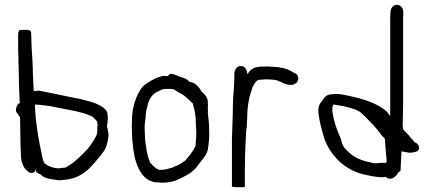

<svg xmlns="http://www.w3.org/2000/svg" viewBox="-20 -781 1816 803"><path d="M47 -325C45 -318 48 -311 52 -308L64 -290C64 -267 65 -244 65 -221C65 -188 66 -155 68 -122C70 -102 78 -80 90 -70C101 -59 110 -52 126 -63V-74C128 -70 130 -65 134 -60C140 -56 146 -52 152 -50L154 -47C158 -45 162 -42 167 -39C180 -34 193 -31 207 -30C216 -28 225 -27 232 -27C238 -28 244 -29 250 -29C257 -30 264 -31 270 -32C311 -39 343 -64 366 -90C374 -99 382 -107 389 -117C396 -124 403 -132 408 -141C423 -156 429 -180 433 -205C436 -221 430 -243 427 -253C429 -263 431 -274 431 -284C431 -297 430 -309 425 -318C411 -336 387 -347 361 -355L316 -367C257 -378 201 -391 142 -402C136 -401 131 -401 127 -400C125 -401 123 -401 121 -401C120 -433 117 -467 117 -500C116 -508 116 -515 116 -523C114 -557 111 -593 111 -627C110 -637 110 -643 110 -647C110 -651 105 -654 96 -656H78C74 -656 70 -657 67 -656C57 -656 56 -644 56 -635V-578C56 -567 56 -555 57 -542C57 -528 57 -513 58 -498C58 -483 59 -468 59 -453C59 -438 59 -422 60 -407C60 -401 61 -394 61 -387C61 -375 62 -363 63 -351C57 -347 49 -341 47 -325ZM126 -342 127 -344C130 -344 134 -343 137 -343H143C147 -343 152 -342 158 -341C173 -339 190 -338 205 -334L235 -328C277 -320 321 -313 356 -298L367 -293L377 -283C386 -277 388 -269 388 -255L387 -248V-239C387 -234 386 -230 386 -225C386 -221 384 -217 382 -212C372 -193 361 -175 347 -159C331 -141 314 -125 296 -109C285 -98 269 -90 256 -81H255C254 -81 253 -80 252 -80C248 -80 245 -79 241 -79C237 -78 232 -78 227 -77C202 -77 180 -87 166 -98C159 -109 158 -122 154 -137V-140C142 -192 136 -232 129 -291C129 -300 128 -309 127 -319C127 -327 126 -335 126 -342Z M532 -223C532 -206 533 -192 535 -181C540 -111 565 -18 641 -18C659 -16 675 -17 690 -20C710 -22 721 -29 737 -36C769 -52 791 -64 811 -94C826 -114 844 -131 850 -158V-162C852 -172 853 -184 854 -195C854 -201 855 -207 855 -213V-231C855 -241 854 -251 854 -261C853 -272 853 -282 851 -291C851 -298 850 -304 849 -310L850 -315C850 -319 849 -324 849 -328C850 -335 850 -343 849 -352C851 -371 836 -387 826 -396H824C815 -414 798 -435 776 -438H775C773 -439 771 -440 770 -441C760 -453 750 -454 735 -459C723 -462 690 -484 683 -463H671L667 -464C634 -459 609 -443 586 -427C577 -420 570 -411 564 -400C546 -371 532 -325 532 -280C531 -262 531 -244 532 -223ZM585 -256C586 -266 587 -277 589 -289C589 -304 592 -323 596 -335C601 -365 618 -391 644 -400C649 -402 657 -408 663 -408C668 -409 672 -409 677 -409H692C696 -409 700 -409 706 -408C712 -404 719 -400 725 -396L746 -384C748 -383 750 -381 753 -379C759 -373 766 -368 772 -362C776 -358 781 -353 786 -349L789 -337C795 -318 799 -293 799 -269V-267C799 -255 800 -244 801 -233V-215C801 -211 800 -207 800 -203C799 -193 799 -183 798 -174V-171C788 -150 770 -125 753 -108C749 -106 745 -103 741 -100L726 -91C720 -88 714 -86 709 -84C704 -81 699 -79 693 -78C680 -74 663 -69 646 -71C640 -72 635 -76 630 -79C623 -86 615 -93 608 -100C599 -122 593 -147 590 -175C587 -188 586 -204 586 -219C585 -233 585 -246 585 -256Z M950 0C954 1 963 2 975 2H981C995 2 1004 2 1004 0V-78C1004 -120 1006 -162 1008 -203C1009 -220 1009 -236 1012 -250C1012 -262 1013 -275 1014 -289C1014 -311 1016 -338 1020 -357C1023 -380 1031 -396 1036 -416C1041 -426 1050 -444 1062 -447C1066 -447 1070 -448 1074 -448C1078 -448 1083 -449 1088 -449H1102C1108 -448 1113 -448 1119 -448C1122 -448 1125 -447 1127 -447C1131 -446 1135 -446 1139 -445L1142 -443C1146 -442 1151 -440 1156 -438L1165 -433C1175 -429 1185 -426 1195 -426C1203 -426 1209 -427 1213 -431C1231 -435 1233 -467 1215 -474L1205 -479C1188 -491 1168 -497 1143 -500C1135 -501 1127 -501 1119 -502C1113 -502 1108 -502 1102 -503C1094 -503 1086 -503 1079 -502C1078 -502 1076 -503 1075 -503C1069 -502 1064 -502 1059 -501C1035 -498 1025 -486 1014 -470C1014 -488 1005 -505 987 -505C970 -505 960 -488 960 -471V-456C960 -449 960 -441 959 -433V-426C959 -420 958 -414 958 -408C957 -395 956 -382 955 -368C955 -359 954 -349 954 -339C954 -294 951 -245 950 -198Z M1312 -308C1315 -277 1325 -241 1332 -216C1343 -175 1365 -142 1391 -114C1417 -88 1449 -67 1488 -55C1516 -48 1555 -38 1587 -40L1592 -42C1615 -21 1637 -43 1647 -61L1655 -66C1657 -93 1657 -118 1659 -148C1671 -146 1683 -144 1694 -142C1714 -144 1736 -146 1732 -168C1729 -178 1723 -183 1714 -186C1710 -191 1704 -200 1699 -203C1690 -218 1677 -227 1666 -240C1666 -244 1665 -248 1664 -252C1665 -282 1665 -313 1666 -343V-704C1666 -712 1666 -719 1667 -727C1667 -743 1659 -758 1645 -760C1628 -765 1613 -748 1613 -730C1613 -721 1612 -713 1612 -704V-295C1607 -303 1602 -309 1597 -315C1550 -356 1479 -373 1405 -387C1392 -388 1381 -389 1373 -387C1345 -387 1337 -375 1325 -356C1313 -344 1310 -326 1312 -308ZM1370 -318V-332C1372 -339 1372 -342 1377 -344C1392 -340 1409 -339 1425 -335C1451 -328 1478 -322 1494 -306C1521 -279 1554 -248 1576 -215C1581 -210 1586 -205 1590 -200V-196C1592 -166 1594 -138 1597 -110C1597 -107 1597 -104 1596 -102C1595 -102 1595 -101 1595 -100H1572C1564 -99 1558 -98 1552 -98C1547 -98 1542 -99 1536 -100C1494 -109 1463 -120 1438 -145C1423 -158 1410 -172 1407 -197C1391 -233 1375 -272 1370 -318Z"/></svg>

Font: Scribbler
Style: Regular
Weight: 400
Designer: Mew Too
Foundry: Cannot Into Space Fonts
Version: Version 1.001